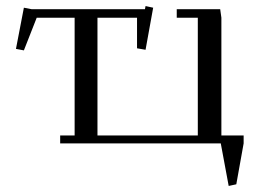

<svg xmlns="http://www.w3.org/2000/svg" viewBox="-20 -469 837 628"><path d="M32.2 -309.1 58.1 -443.8 83 -439H454.1L456.1 -449.2L481 -443.8L456.1 -306.2L428.2 -311V-411.1H298.8V-25.9H627V-411.1H558.1V-439H700.2L704.1 -411.1V-25.9H776.9V0L752.9 133.8L728 139.2L702.1 0H176.8V-25.9H224.1V-411.1H100.1L58.1 -304.2Z"/></svg>

Font: Dehuti
Style: Book
Weight: 400
Version: Version 1.2